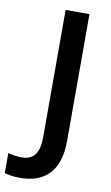

<svg xmlns="http://www.w3.org/2000/svg" viewBox="-176 -764 585 1015"><g transform="rotate(10 116.5 -256.0)"><path d="M8 202C134 202 219 134 219 -33V-714H91V-30C91 70 48 94 -4 94C-31 94 -55 89 -76 84V191C-56 197 -29 202 8 202Z"/></g></svg>

Font: Noto Sans Myanmar SemiBold
Style: Regular
Weight: 600
Designer: Monotype Design Team
Foundry: Monotype Imaging Inc.
Version: Version 2.107